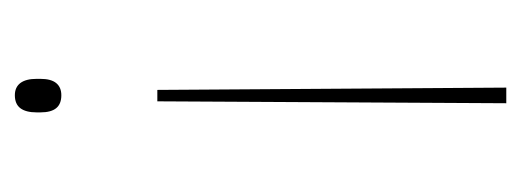

<svg xmlns="http://www.w3.org/2000/svg" viewBox="-236 -442 685 252"><g transform="rotate(90 106.0 -316.5)"><path d="M113.5 -181H98.5L95.5 -639H116ZM105.5 6Q95 6 89.5 -1.2Q84 -8.5 84 -22.5V-27.5Q84 -41.5 89.5 -48.2Q95 -55 105.5 -55Q117 -55 122.5 -48.2Q128 -41.5 128 -27.5V-22.5Q128 -8.5 122.5 -1.2Q117 6 105.5 6Z"/></g></svg>

Font: Anek Bangla Thin
Style: Regular
Weight: 250
Designer: Sulekha Rajkumar (Bangla), Yesha Goshar (Latin)
Foundry: Ek Type
Version: Version 1.003